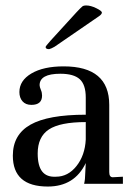

<svg xmlns="http://www.w3.org/2000/svg" viewBox="-20 -673 490 703"><path d="M155 10Q27 10 27 -103Q27 -180 91.5 -216.5Q156 -253 294 -253V-316Q294 -363 272 -383Q250 -403 201 -403Q125 -403 125 -361Q125 -355 130 -343Q134 -334 134 -323Q134 -289 95 -289Q74 -289 62.5 -302Q51 -315 51 -336Q51 -378 95 -404Q139 -430 213 -430Q380 -430 380 -289V-43Q380 -24 393 -24L430 -26V0H288Q292 -17 292 -37L294 -76Q253 10 155 10ZM185 -26Q229 -26 260 -65Q291 -104 294 -162V-226Q200 -226 159 -199Q118 -172 118 -111Q118 -66 134.5 -45Q151 -24 185 -26ZM160 -493Q147 -493 147 -501Q147 -504 165 -524L260 -628Q275 -644 281 -649Q285 -653 296 -653Q312 -653 332.5 -643Q353 -633 353 -627Q353 -621 343 -614L180 -502Q168 -495 160 -493Z"/></svg>

Font: UnnaRegular
Style: Regular
Weight: 400
Designer: Jorge de Buen Unna
Foundry: Omnibus-Type
Version: Version 2.008;hotconv 1.0.109;makeotfexe 2.5.65596